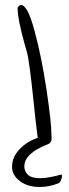

<svg xmlns="http://www.w3.org/2000/svg" viewBox="-20 -576 275 765"><path d="M211 155Q175 169 138 169Q90 169 59 145.5Q28 122 28 88Q28 50 58 18.5Q88 -13 131 -27Q129 -33 129 -37Q125 -66 120.5 -108Q116 -150 114 -170Q112 -190 105.5 -247.5Q99 -305 92 -347Q90 -361 79 -397Q50 -500 50 -546Q57 -556 64 -556Q90 -556 118 -452Q146 -348 165.5 -217.5Q185 -87 185 -39Q185 -36 185.5 -26.5Q186 -17 182 -10.5Q178 -4 170 -1Q77 35 77 87Q77 107 91.5 120.5Q106 134 140 134Q172 134 226 119Q228 130 223.5 141Q219 152 211 155Z"/></svg>

Font: Indie Flower
Style: Regular
Weight: 400
Designer: Kimberly Geswein
Foundry: Kimberly Geswein
Version: Version 2.000